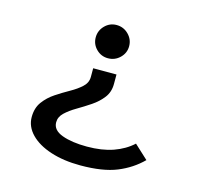

<svg xmlns="http://www.w3.org/2000/svg" viewBox="-100 -670 949 899"><g transform="rotate(15 375.0 -220.5)"><path d="M358 -560Q392 -560 416 -536Q440 -512 440 -479Q440 -446 416 -422.5Q392 -399 358 -399Q325 -399 301.5 -422.5Q278 -446 278 -479Q278 -512 301.5 -536Q325 -560 358 -560ZM417 -336V-290Q417 -251 395.5 -223Q374 -195 342 -173.5Q310 -152 277.5 -133Q245 -114 223.5 -93.5Q202 -73 202 -47Q202 -9 249.5 8.5Q297 26 370 26Q443 26 497 7Q551 -12 589 -47L656 15Q607 64 539.5 91.5Q472 119 363 119Q282 119 219 98.5Q156 78 120.5 41.5Q85 5 85 -41Q85 -85 107 -115Q129 -145 161.5 -166.5Q194 -188 227 -206.5Q260 -225 282 -245.5Q304 -266 304 -294V-336Z"/></g></svg>

Font: Inconsolata ExtraExpanded
Style: Bold
Weight: 700
Width: 8
Monospace: yes
Designer: Raph Levien, Cyreal, Brenton Simpson
Foundry: Raph Levien, Cyreal, Google
Version: Version 3.100; ttfautohint (v1.8.4.7-5d5b)